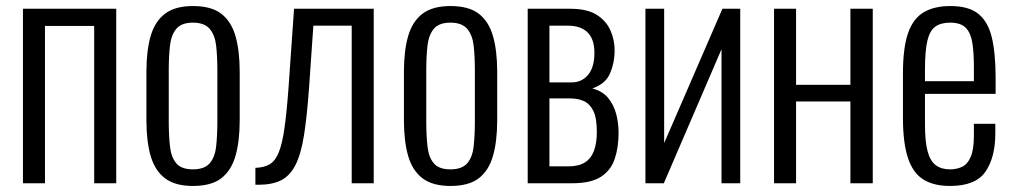

<svg xmlns="http://www.w3.org/2000/svg" viewBox="-20 -607 3361 636"><path d="M56 0V-578H365V0H292V-521H129V0Z M619 9Q560 9 526.5 -16.5Q493 -42 479 -90.5Q465 -139 465 -209V-369Q465 -439 479 -487.5Q493 -536 526.5 -561.5Q560 -587 619 -587Q680 -587 713 -561.5Q746 -536 760 -487.5Q774 -439 774 -369V-209Q774 -139 760 -90.5Q746 -42 713 -16.5Q680 9 619 9ZM619 -46Q657 -46 674.5 -66Q692 -86 696 -122.5Q700 -159 700 -205V-373Q700 -420 696 -455.5Q692 -491 674.5 -511.5Q657 -532 619 -532Q581 -532 564 -511.5Q547 -491 543 -455.5Q539 -420 539 -373V-205Q539 -159 543 -122.5Q547 -86 564 -66Q581 -46 619 -46Z M826 5V-51Q855 -52 873.5 -63Q892 -74 903.5 -102.5Q915 -131 922.5 -184Q930 -237 936 -320L954 -578H1218V0H1145V-522H1018L1004 -320Q997 -222 987 -159Q977 -96 958.5 -60Q940 -24 910.5 -9.5Q881 5 837 5Z M1472 9Q1413 9 1379.5 -16.5Q1346 -42 1332 -90.5Q1318 -139 1318 -209V-369Q1318 -439 1332 -487.5Q1346 -536 1379.5 -561.5Q1413 -587 1472 -587Q1533 -587 1566 -561.5Q1599 -536 1613 -487.5Q1627 -439 1627 -369V-209Q1627 -139 1613 -90.5Q1599 -42 1566 -16.5Q1533 9 1472 9ZM1472 -46Q1510 -46 1527.5 -66Q1545 -86 1549 -122.5Q1553 -159 1553 -205V-373Q1553 -420 1549 -455.5Q1545 -491 1527.5 -511.5Q1510 -532 1472 -532Q1434 -532 1417 -511.5Q1400 -491 1396 -455.5Q1392 -420 1392 -373V-205Q1392 -159 1396 -122.5Q1400 -86 1417 -66Q1434 -46 1472 -46Z M1728 0V-578H1868Q1925 -578 1956.5 -558Q1988 -538 2002 -506.5Q2016 -475 2016 -439Q2016 -400 2001 -364.5Q1986 -329 1942 -314Q1976 -305 1994.5 -282.5Q2013 -260 2021 -230Q2029 -200 2029 -167Q2029 -118 2016 -80Q2003 -42 1970 -21Q1937 0 1876 0ZM1800 -56H1863Q1897 -56 1917.5 -69Q1938 -82 1947.5 -107.5Q1957 -133 1957 -170Q1957 -216 1945.5 -239.5Q1934 -263 1914.5 -272Q1895 -281 1868 -281H1800ZM1800 -334H1873Q1907 -334 1928 -359Q1949 -384 1949 -432Q1949 -477 1926.5 -499.5Q1904 -522 1860 -522H1800Z M2118 0V-578H2180V-133L2373 -578H2432V0H2370V-444L2179 0Z M2544 0V-578H2617V-326H2797V-578H2871V0H2797V-271H2617V0Z M3127 9Q3073 9 3038.5 -12.5Q3004 -34 2987.5 -84Q2971 -134 2971 -217V-363Q2971 -449 2988 -497.5Q3005 -546 3040 -566.5Q3075 -587 3128 -587Q3189 -587 3221 -561Q3253 -535 3265.5 -482.5Q3278 -430 3278 -348V-296H3044V-195Q3044 -139 3052.5 -106.5Q3061 -74 3079.5 -60Q3098 -46 3127 -46Q3149 -46 3167 -54.5Q3185 -63 3195.5 -87.5Q3206 -112 3206 -157V-197H3277V-165Q3277 -86 3244.5 -38.5Q3212 9 3127 9ZM3044 -338H3206V-386Q3206 -432 3201 -464.5Q3196 -497 3179.5 -514.5Q3163 -532 3127 -532Q3097 -532 3078.5 -519Q3060 -506 3052 -472.5Q3044 -439 3044 -377Z"/></svg>

Font: Oswald Light
Style: Regular
Weight: 300
Designer: Vernon Adams
Foundry: Vernon Adams
Version: Version 4.103;gftools[0.9.33.dev8+g029e19f]